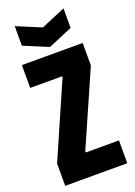

<svg xmlns="http://www.w3.org/2000/svg" viewBox="-162 -924 695 988"><g transform="rotate(-20 186.0 -430.5)"><path d="M16 0V-122L194 -529V-535H19V-660H352V-537L174 -132V-125H356V0ZM53 -861 187 -805 320 -861V-754L187 -698L53 -754Z"/></g></svg>

Font: Bricolage Grotesque 72pt Condensed ExtraBold
Style: Regular
Weight: 800
Width: 3
Designer: Mathieu Triay
Foundry: Atelier Triay
Version: Version 1.001;gftools[0.9.33.dev8+g029e19f]